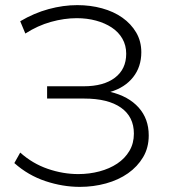

<svg xmlns="http://www.w3.org/2000/svg" viewBox="-20 -725 672 750"><path d="M59 -129Q107 -86 166.5 -65.5Q226 -45 286 -45Q329 -45 368.5 -55.5Q408 -66 438 -86Q468 -106 485.5 -135.5Q503 -165 503 -203Q503 -269 452.5 -304.5Q402 -340 309 -340H164V-388H307Q385 -388 429 -421.5Q473 -455 473 -515Q473 -548 458 -574Q443 -600 416.5 -617.5Q390 -635 355 -644.5Q320 -654 280 -654Q231 -654 179 -639.5Q127 -625 79 -594L59 -642Q113 -674 170 -689.5Q227 -705 282 -705Q333 -705 378.5 -692.5Q424 -680 458 -656Q492 -632 512 -598Q532 -564 532 -521Q532 -464 500 -423.5Q468 -383 411 -366Q482 -349 521.5 -305Q561 -261 561 -196Q561 -148 539 -111Q517 -74 480 -48Q443 -22 394 -8.5Q345 5 292 5Q225 5 157.5 -17.5Q90 -40 36 -88Z"/></svg>

Font: Montserrat-Alt1 Light
Style: Regular
Weight: 300
Designer: Differentunic
Foundry: Differentunic
Version: Version 7.222